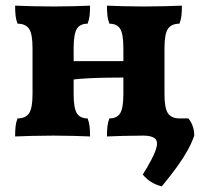

<svg xmlns="http://www.w3.org/2000/svg" viewBox="-20 -481 736 681"><path d="M359.4 3Q359.4 -17.2 361 -32.2Q362.6 -47.2 368 -61Q394.6 -61 406.1 -79.1Q417.6 -97.2 417.6 -148V-310Q417.6 -360.8 406.1 -378.9Q394.6 -397 368 -397Q362.6 -410.8 361 -425.8Q359.4 -440.8 359.4 -461Q381.2 -460 416.4 -459Q451.6 -458 488.4 -458Q527.6 -458 564.9 -459Q602.2 -460 625.2 -461Q625.2 -440.8 623.6 -425.8Q622 -410.8 616.6 -397Q588.2 -397 575.8 -378.9Q563.4 -360.8 563.4 -310V-148Q563.4 -97.2 575.8 -79.1Q588.2 -61 616.6 -61Q622 -47.2 623.6 -32.2Q625.2 -17.2 625.2 3Q602.2 2 564.9 1Q527.6 0 488.4 0Q451.6 0 416.4 1Q381.2 2 359.4 3ZM33.6 3Q33.6 -17.2 35.2 -32.2Q36.8 -47.2 42.2 -61Q70.6 -61 83 -79.1Q95.4 -97.2 95.4 -148V-310Q95.4 -360.8 83 -378.9Q70.6 -397 42.2 -397Q36.8 -410.8 35.2 -425.8Q33.6 -440.8 33.6 -461Q56.2 -460 93.7 -459Q131.2 -458 170.4 -458Q207.2 -458 242.6 -459Q278 -460 299.4 -461Q299.4 -440.8 297.8 -425.8Q296.2 -410.8 290.8 -397Q264.2 -397 252.7 -378.9Q241.2 -360.8 241.2 -310V-148Q241.2 -97.2 252.7 -79.1Q264.2 -61 290.8 -61Q296.2 -47.2 297.8 -32.2Q299.4 -17.2 299.4 3Q278 2 242.6 1Q207.2 0 170.4 0Q131.2 0 93.7 1Q56.2 2 33.6 3ZM236.8 -198.6V-264.2H422.2V-206Q393.2 -206 360 -205.5Q326.8 -205 294 -203.4Q261.2 -201.8 236.8 -198.6ZM553.8 180Q531.4 174.4 514.9 163.6Q498.4 152.8 486.4 138Q522.2 80.8 532.3 51.2Q542.4 21.6 530.2 10.8Q518 0 489 0V-61H648Q658.6 -48.2 663.8 -32.7Q669 -17.2 669 0Q660 25.8 645.8 51.6Q631.6 77.4 609.7 108.2Q587.8 139 553.8 180Z"/></svg>

Font: Vollkorn
Style: Regular
Weight: 400
Designer: Friedrich Althausen
Foundry: Friedrich Althausen
Version: Version 4.104